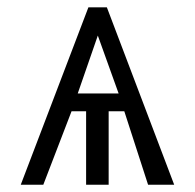

<svg xmlns="http://www.w3.org/2000/svg" viewBox="-20 -508 536 528"><path d="M37.1 0 223.1 -487.8H273.9L459 0H387.2L321.8 -202.1H278.8V0H216.8V-202.1H176.8L99.1 0ZM193.8 -251H306.2L249 -410.2Z"/></svg>

Font: HK Grotesk Light
Style: Regular
Weight: 300
Designer: Alfredo Marco Pradil and Stefan Peev
Foundry: Hanken Design Co.
Version: Version 1.045;PS 001.045;hotconv 1.0.88;makeotf.lib2.5.64775